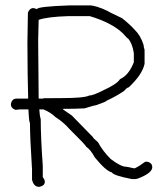

<svg xmlns="http://www.w3.org/2000/svg" viewBox="-20 -708 626 732"><path d="M87.4 -332Q85 -408.2 84.5 -546.4Q86.4 -633.8 86.4 -659.7Q92.8 -677.2 107.9 -677.2L121.6 -673.3Q121.6 -683.1 246.1 -687.5H320.3Q345.7 -687.5 390.6 -666Q392.6 -663.6 445.3 -638.7Q476.1 -614.3 494.1 -593.8Q515.6 -573.2 527.3 -537.1Q527.3 -531.2 531.2 -517.6V-464.8Q522.5 -423.3 470.7 -375Q464.8 -375 453.1 -361.3Q422.9 -340.8 386.7 -324.2Q386.7 -320.8 345.7 -306.6Q339.4 -306.6 302.7 -294.9Q270 -293 218.8 -293Q218.8 -291 253.9 -267.6L334 -185.5Q334 -182.1 353.5 -166Q372.1 -131.3 402.3 -101.6Q440.9 -72.3 460.9 -72.3Q464.8 -72.3 490.2 -66.4H494.1Q512.2 -75.2 531.2 -89.8Q534.7 -91.8 539.1 -91.8Q560.5 -88.4 560.5 -70.3Q560.5 -50.3 515.6 -31.2Q501.5 -25.4 498 -25.4H482.4Q413.1 -38.6 406.2 -50.8Q384.3 -55.7 341.8 -107.4Q324.2 -139.2 308.6 -148.4Q308.6 -153.3 244.1 -216.8Q222.7 -241.7 191.4 -261.7Q172.9 -279.8 145 -291H129.9Q130.9 -268.1 135.3 -253.4Q135.3 -184.1 143.1 -75.7V-32.7Q150.9 -22.5 150.9 -15.1Q150.9 0.5 129.4 4.4Q108.4 4.4 102.1 -22.9V-62Q94.2 -185.1 94.2 -239.7Q90.8 -239.7 88.4 -291H60.5Q52.2 -291 39.1 -289.1Q21.5 -295.4 21.5 -310.5Q24.9 -332 43 -332ZM127.4 -332H143.6Q145.5 -333 147 -333.5Q176.3 -334 214.8 -334Q300.8 -334 320.3 -343.8Q335 -343.8 373 -363.3Q425.8 -387.2 437.5 -406.2Q471.2 -421.4 490.2 -470.7V-505.9Q484.4 -542.5 468.8 -560.5Q466.3 -560.5 447.3 -582Q405.3 -621.6 322.3 -646.5H240.2Q160.6 -644 127.4 -632.3Q127.4 -615.2 125.5 -554.2Q127 -392.1 127.4 -332Z"/></svg>

Font: CEF Fonts CJK
Style: Regular
Weight: 400
Designer: PartyBoss (派对大魔王)
Version: Release 2.25